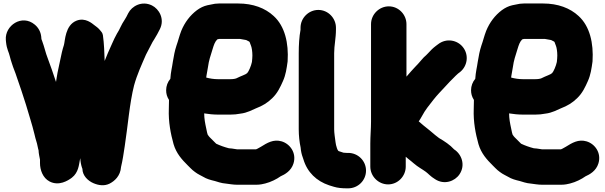

<svg xmlns="http://www.w3.org/2000/svg" viewBox="-20 -808 3381 1073"><path d="M203.5 84.1V103C203.5 141.2 218.8 186.5 257.3 206.3C309.2 233.1 359.9 201.6 381.3 185.3C419.5 156 421.1 111.2 426.5 85.6C426.8 84.3 428 79.2 428.7 76.1C429.4 95.1 433 113.6 438.4 129.9C438.8 131 440.2 133.2 440.5 135.1C440.8 173.7 471.8 203 503 216.1C531.3 228 562.3 232.6 591.5 218.7C620.4 204.2 653 175.2 656.4 125.2C665.2 89.6 671.4 46.3 677.1 8.7C693.8 -98.5 704.4 -233.6 729.2 -330.4C746.2 -392.2 771.4 -445.9 795.8 -502.6C808.3 -525.6 820.3 -548.8 832.7 -573.6L841.7 -587.9C853.8 -606.9 864.4 -627 873.5 -645.2C901.9 -702 869.1 -758.1 829 -777.7C772.7 -805.2 716.6 -774.1 696.5 -733.8C689.4 -719.7 683.3 -707 677.3 -698.6C656.8 -668.9 648.2 -641.6 636.3 -624.5C635.8 -623.8 634.9 -622.4 634.3 -621.4C612.4 -582.4 601.1 -549.7 582.9 -511.7C575.8 -495.7 571.2 -484.2 564.9 -467.5C563.2 -512.7 562 -563.1 555.1 -611.3C554.4 -616.5 551.4 -624.5 547 -629.7L538 -640.7C529.6 -651 518.3 -659.4 506.2 -668.2C496.8 -675.1 456.8 -712.5 406.9 -692.2C343.5 -666.5 344 -579.3 337.2 -556.3C328.7 -530.4 322.7 -503.7 316.2 -471.1C309.5 -434.8 303.1 -415.9 296.9 -374.8C295.7 -367.3 294.3 -358.3 293 -350.1C277.9 -396.5 262 -441.1 245.9 -484.6C235.4 -510.2 227.9 -546.4 215.3 -579.6C213.9 -583.7 211.8 -588.9 211.4 -590C211.4 -590.2 211.4 -590.8 211.4 -591.1L210.3 -603.8C207.1 -630.8 194.5 -653.4 174.7 -670.1C102.9 -730.9 6.2 -665.3 12.6 -584.9L13.7 -572.5C18 -531.5 29.9 -515.9 34.3 -495.1C37.2 -481.7 41.8 -468.5 46.2 -454.5C55.5 -424 65.6 -404 73.3 -378.4C90.4 -329.3 109.1 -275 125 -223.3C141.4 -166.1 159 -114.9 172.4 -58.8C180.3 -22.8 186.3 -12.5 189.8 8C191.9 21 194.9 28.6 195.5 31.8C196 50.4 200.8 68.5 203.5 84.1Z M1259.2 20.6C1233.9 14 1210 5.5 1188.1 -4.9L1151.5 -41.5C1147.8 -45.3 1146.7 -47.1 1140.6 -55.8C1138.7 -60.6 1136.1 -72 1132.7 -89.5C1125.9 -120.8 1121.6 -142.9 1121.1 -174.3C1144.9 -170.3 1173.5 -167.5 1201 -167.5H1267C1287.3 -167.5 1305.6 -169.4 1323.4 -172.9C1362.3 -177.2 1391.9 -195.1 1411.5 -203C1445.5 -215.9 1475 -233.2 1501.1 -259C1531.3 -287.6 1547.4 -323.5 1561.2 -354.6C1577.2 -389.8 1581.8 -425.4 1587.1 -462.7C1587.2 -463.4 1587.4 -464.7 1587.4 -465.7C1593.7 -566.7 1572.5 -661.2 1509.4 -718.6C1462 -762.7 1394.4 -788.5 1311 -788.5H1204C1188.9 -788.5 1173.9 -786.5 1158.6 -782.6L1139.2 -778.7C1117.5 -773.7 1099.4 -764.7 1080.7 -751.2C1042.1 -722.2 1012.4 -682.8 993.2 -636.1C982.2 -608.4 975 -576.9 966.6 -554.5C956.4 -523.8 951.4 -495.7 945.9 -462.5C942.1 -433.2 934.3 -406.4 932 -367.5C917.2 -350.4 908.5 -327.4 908.5 -304C908.5 -284.7 912.7 -268.1 924.5 -249.4C923.9 -233.5 923.5 -215.2 923.5 -199.8C920.6 -125.7 934.2 -59.5 949.9 -2.7C965.4 50.3 998.1 85.1 1027.5 114.5L1044.5 131.5C1052.9 139.9 1059.1 145.5 1069.5 153C1085.6 165.8 1106.4 174.3 1115.1 179.8C1134.7 192 1156.9 198 1180.3 203.5C1195.2 207.3 1214.6 216.1 1245.7 218.4C1261.5 220.2 1282.5 224.5 1308 224.5H1411C1434.1 224.5 1450.7 220.2 1462.1 217.4C1493.7 209.5 1526.2 193.1 1548 177.4C1571.3 167.1 1607.6 147.5 1620.4 104.8C1637.9 46.6 1601 -4.1 1553.7 -18.1C1508.3 -31.5 1472.3 -9.1 1438.2 12.2C1423.9 20.9 1412.1 26.5 1411 26.5H1305C1297.9 26.5 1283.2 21.8 1259.2 20.6ZM1204.3 -590.5H1320.7C1337.2 -587.7 1336.2 -588.3 1355.6 -584.3L1370.1 -577C1370.9 -576.5 1372.6 -575.4 1374.7 -573.9C1376.9 -568.7 1379.1 -561 1383.4 -550.6C1387.1 -541 1390.5 -519.2 1390.5 -498C1390.5 -487.2 1389.3 -475.3 1387.9 -461.6C1383.5 -439.7 1369.6 -407.6 1361.5 -399.5C1352.8 -390.9 1330.5 -385.2 1299.2 -369.5C1296.6 -368.2 1283.5 -365.5 1267 -365.5H1198C1175.3 -365.5 1152.8 -369 1132.4 -374.6C1132.8 -378 1133.3 -381.4 1134 -385.8L1142.1 -432.2C1147.6 -472.6 1156 -494 1167.9 -533.1C1175.5 -558.1 1180.7 -573.7 1194 -587.7C1198.2 -588.9 1204.1 -590.5 1204.3 -590.5Z M1902 45.5C1901 45.5 1900.2 45.4 1898.9 45.1L1881.1 39.2C1872 36.6 1872.7 36.6 1870.4 34.7C1866 31.2 1859.4 10.6 1857.9 2.5L1855.1 -13.6C1852.1 -37 1847.5 -66 1847.5 -85V-511C1847.5 -554.8 1857.5 -593.6 1857.5 -644V-653C1857.5 -706.4 1813.9 -752.5 1759 -752.5C1704.8 -752.5 1659.5 -707.3 1659.5 -653V-641.6C1652.2 -602.8 1649.5 -555.2 1649.5 -511V-85C1649.5 -51.2 1653.4 -14.1 1660 16.2L1661.8 32C1664.9 52 1669.7 66.5 1675.4 81.8C1697.1 155 1749.1 204.2 1819.6 227.7L1846 235.8C1866.7 242.2 1891.8 244.5 1917 244.5H1926C1980.6 244.5 2025.5 200.5 2025.5 145.5C2025.5 90.5 1980.6 46.5 1926 46.5H1917C1914.8 46.5 1906.7 45.5 1902 45.5Z M2049.5 -6V123C2049.5 177.2 2094.7 222.5 2149 222.5C2203.9 222.5 2247.5 176.4 2247.5 123V67.9C2258.7 77.3 2265.8 83.7 2278.5 93.3L2291.5 104.3C2316.4 126.1 2340.4 137.7 2359.9 152.3C2373.2 161.8 2385 177.5 2411.8 193.6C2462.4 226.6 2521.8 205.5 2548.2 165.8C2582.7 114 2559.5 53.3 2517.9 26.9C2494.9 1.5 2464 -18.8 2433.7 -36.4C2418.4 -47.9 2405.8 -58 2390.3 -71.6L2372.4 -86.3C2355.6 -99.4 2338.5 -113.5 2320.1 -129.7C2325.6 -138 2332.2 -147.5 2340.3 -162.8C2353.6 -189.3 2380.6 -223.4 2402.4 -250.7C2423.3 -277.3 2443.3 -297.3 2468.5 -324.5C2486.9 -344.3 2485.3 -343.3 2494.5 -352.5L2513.5 -371.5C2524.6 -382.6 2525.7 -384.4 2539.7 -396.9L2551 -405.4C2592 -438.2 2602.3 -500.2 2566.9 -544.8C2535.3 -584.6 2474.4 -596.6 2427.9 -560.5L2416.5 -552C2399.3 -539.1 2386.6 -526.4 2371.7 -509.8L2360.7 -498.7C2352.1 -491.4 2345 -484.6 2336.8 -474.6C2327.5 -463.4 2312.4 -446.4 2299.5 -433.5C2291.1 -425.2 2285.3 -417.4 2277 -409C2267.2 -398.5 2260.2 -390.3 2251.5 -379.7V-673C2251.5 -726.4 2207.9 -772.5 2153 -772.5C2098.8 -772.5 2053.5 -727.3 2053.5 -673V-128C2053.5 -89 2049.5 -46.4 2049.5 -6Z M2963.2 20.6C2937.9 14 2914 5.5 2892.1 -4.9L2855.5 -41.5C2851.8 -45.3 2850.7 -47.1 2844.6 -55.8C2842.7 -60.6 2840.1 -72 2836.7 -89.5C2829.9 -120.8 2825.6 -142.9 2825.1 -174.3C2848.9 -170.3 2877.5 -167.5 2905 -167.5H2971C2991.3 -167.5 3009.6 -169.4 3027.4 -172.9C3066.3 -177.2 3095.9 -195.1 3115.5 -203C3149.5 -215.9 3179 -233.2 3205.1 -259C3235.3 -287.6 3251.4 -323.5 3265.2 -354.6C3281.2 -389.8 3285.8 -425.4 3291.1 -462.7C3291.2 -463.4 3291.4 -464.7 3291.4 -465.7C3297.7 -566.7 3276.5 -661.2 3213.4 -718.6C3166 -762.7 3098.4 -788.5 3015 -788.5H2908C2892.9 -788.5 2877.9 -786.5 2862.6 -782.6L2843.2 -778.7C2821.5 -773.7 2803.4 -764.7 2784.7 -751.2C2746.1 -722.2 2716.4 -682.8 2697.2 -636.1C2686.2 -608.4 2679 -576.9 2670.6 -554.5C2660.4 -523.8 2655.4 -495.7 2649.9 -462.5C2646.1 -433.2 2638.3 -406.4 2636 -367.5C2621.2 -350.4 2612.5 -327.4 2612.5 -304C2612.5 -284.7 2616.7 -268.1 2628.5 -249.4C2627.9 -233.5 2627.5 -215.2 2627.5 -199.8C2624.6 -125.7 2638.2 -59.5 2653.9 -2.7C2669.4 50.3 2702.1 85.1 2731.5 114.5L2748.5 131.5C2756.9 139.9 2763.1 145.5 2773.5 153C2789.6 165.8 2810.4 174.3 2819.1 179.8C2838.7 192 2860.9 198 2884.3 203.5C2899.2 207.3 2918.6 216.1 2949.7 218.4C2965.5 220.2 2986.5 224.5 3012 224.5H3115C3138.1 224.5 3154.7 220.2 3166.1 217.4C3197.7 209.5 3230.2 193.1 3252 177.4C3275.3 167.1 3311.6 147.5 3324.4 104.8C3341.9 46.6 3305 -4.1 3257.7 -18.1C3212.3 -31.5 3176.3 -9.1 3142.2 12.2C3127.9 20.9 3116.1 26.5 3115 26.5H3009C3001.9 26.5 2987.2 21.8 2963.2 20.6ZM2908.3 -590.5H3024.7C3041.2 -587.7 3040.2 -588.3 3059.6 -584.3L3074.1 -577C3074.9 -576.5 3076.6 -575.4 3078.7 -573.9C3080.9 -568.7 3083.1 -561 3087.4 -550.6C3091.1 -541 3094.5 -519.2 3094.5 -498C3094.5 -487.2 3093.3 -475.3 3091.9 -461.6C3087.5 -439.7 3073.6 -407.6 3065.5 -399.5C3056.8 -390.9 3034.5 -385.2 3003.2 -369.5C3000.6 -368.2 2987.5 -365.5 2971 -365.5H2902C2879.3 -365.5 2856.8 -369 2836.4 -374.6C2836.8 -378 2837.3 -381.4 2838 -385.8L2846.1 -432.2C2851.6 -472.6 2860 -494 2871.9 -533.1C2879.5 -558.1 2884.7 -573.7 2898 -587.7C2902.2 -588.9 2908.1 -590.5 2908.3 -590.5Z"/></svg>

Font: Smoothie
Style: ExBd
Weight: 800
Foundry: Cannot Into Space Fonts
Version: Version 0.8